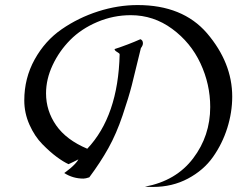

<svg xmlns="http://www.w3.org/2000/svg" viewBox="-20 -697 962 759"><path d="M898 -315Q898 -253 878.5 -191Q859 -129 822 -76.5Q785 -24 723 9Q661 42 585 42Q563 42 553 41Q676 18 743.5 -71Q811 -160 811 -274Q811 -364 772.5 -446.5Q734 -529 660.5 -583Q587 -637 497 -637Q428 -637 364.5 -610Q301 -583 257.5 -539Q214 -495 188 -439.5Q162 -384 162 -328Q162 -259 202 -201.5Q242 -144 325 -109Q447 -238 453 -482Q453 -486 443 -491.5Q433 -497 433 -503Q488 -521 535 -542Q545 -538 545 -526Q545 -517 537 -507Q513 -407 501 -360Q489 -313 464.5 -240.5Q440 -168 408.5 -111.5Q377 -55 333 4Q318 9 310 9Q268 9 234 -13Q234 -13 242 -19Q250 -25 258.5 -32Q267 -39 276.5 -49Q286 -59 290 -67Q286 -65 270 -57Q254 -49 251 -48Q231 -57 204.5 -76.5Q178 -96 147.5 -127Q117 -158 96.5 -204Q76 -250 76 -300Q76 -388 117 -462Q158 -536 224 -581.5Q290 -627 368 -652Q446 -677 524 -677Q702 -677 798 -566Q898 -449 898 -315Z"/></svg>

Font: myMathFont
Style: Regular
Weight: 400
Designer: Ross Mills, John Hudson & Paul Hanslow, Tiro Typeworks Ltd; with prior portions MicroPress Inc., and Coen Hoffman. Math 
Foundry: Tiro Typeworks Ltd
Version: Version 2.13 b171